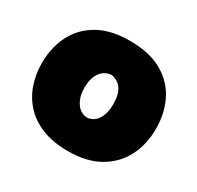

<svg xmlns="http://www.w3.org/2000/svg" viewBox="-136 -765 971 944"><g transform="rotate(30 349.5 -293.5)"><path d="M353.5 17.6Q267.1 17.6 205.1 -7.8Q143.1 -33.2 103.5 -76.9Q64 -120.6 45.2 -176.5Q26.4 -232.4 26.4 -293.9Q26.4 -381.8 61.5 -452.1Q96.7 -522.5 168 -563.7Q239.3 -605 348.1 -605Q460 -605 532.2 -563.5Q604.5 -522 639.4 -451.4Q674.3 -380.9 674.3 -293.9Q674.3 -204.1 637.7 -133.8Q601.1 -63.5 529.8 -22.9Q458.5 17.6 353.5 17.6ZM352.1 -171.9Q390.6 -175.3 411.4 -208.5Q432.1 -241.7 432.1 -293.9Q432.1 -401.4 352.1 -414.6Q311.5 -410.2 289.8 -378.2Q268.1 -346.2 268.1 -293.9Q268.1 -244.1 290.3 -209.7Q312.5 -175.3 352.1 -171.9Z"/></g></svg>

Font: Pinar-FD Black
Style: Regular
Weight: 900
Designer: Amin Abedi
Version: Version 3.000